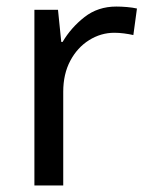

<svg xmlns="http://www.w3.org/2000/svg" viewBox="-20 -566 453 586"><path d="M335 -546Q350 -546 367.5 -544.5Q385 -543 398 -540L387 -459Q374 -462 358.5 -464Q343 -466 329 -466Q288 -466 252 -443.5Q216 -421 194.5 -380.5Q173 -340 173 -286V0H85V-536H157L167 -438H171Q197 -482 238 -514Q279 -546 335 -546Z"/></svg>

Font: Noto Sans Pau Cin Hau
Style: Regular
Weight: 400
Designer: Monotype Design Team
Foundry: Monotype Imaging Inc.
Version: Version 2.002; ttfautohint (v1.8.4.7-5d5b)